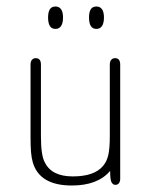

<svg xmlns="http://www.w3.org/2000/svg" viewBox="-20 -561 467 591"><path d="M319 -35Q319 -7 323.5 0.5Q328 8 335 8Q342 8 346 3Q350 -2 350 -10V-362Q350 -372 346 -377Q342 -382 334 -382Q327 -382 322.5 -377Q318 -372 318 -362V-142Q318 -105 313.5 -84.5Q309 -64 297 -50Q270 -18 204 -18Q172 -18 150.5 -28.5Q129 -39 118 -61Q106 -82 106 -142V-362Q106 -372 102 -377Q98 -382 90 -382Q83 -382 78.5 -377Q74 -372 74 -362V-139Q74 -111 75.5 -93Q77 -75 81 -61Q102 10 201 10Q281 10 319 -35ZM151 -541Q139 -541 133.5 -532.5Q128 -524 128 -507Q128 -490 133.5 -481Q139 -472 151 -472Q162 -472 168 -481Q174 -490 174 -507Q174 -524 168 -532.5Q162 -541 151 -541ZM277 -541Q265 -541 259.5 -532.5Q254 -524 254 -507Q254 -490 259.5 -481Q265 -472 277 -472Q288 -472 294 -481Q300 -490 300 -507Q300 -524 294 -532.5Q288 -541 277 -541Z"/></svg>

Font: Beiruti ExtraLight
Style: Regular
Weight: 250
Designer: Arlette Boutros
Foundry: Boutros
Version: Version 1.41